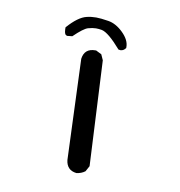

<svg xmlns="http://www.w3.org/2000/svg" viewBox="-67 -614 635 679"><g transform="rotate(10 250.0 -275.0)"><path d="M251 2Q216 -2 212 -38L198 -399Q203 -437 242 -437H245L265 -427L274 -407L293 -30L282 -10Q269 0 251 2ZM329 -453 322 -454Q276 -507 252 -512Q241 -514 231 -514Q219 -514 203 -509.5Q187 -505 153 -472L134 -470L128 -474Q124 -482 124 -492V-499Q161 -541 191 -548Q207 -552 225 -552Q241 -552 269 -547.5Q297 -543 322.5 -518Q348 -493 348 -468V-464Q340 -453 329 -453Z"/></g></svg>

Font: Xiaolai Mono SC
Style: Regular
Weight: 400
Monospace: yes
Designer: LXGW / Nozomi Seto
Version: Version 3.113;September 30, 2024